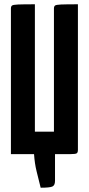

<svg xmlns="http://www.w3.org/2000/svg" viewBox="-20 -720 415 897"><path d="M170 157Q160 117 151 80.5Q142 44 139 0H31V-680Q31 -690 36 -694Q41 -698 64.5 -699Q88 -700 143 -700V-105H232V-680Q232 -690 237 -694Q242 -698 265.5 -699Q289 -700 344 -700V-20Q344 -7 338 -3.5Q332 0 309 0H237V125Q237 146 224.5 151.5Q212 157 170 157Z"/></svg>

Font: Yanone Kaffeesatz
Style: Bold
Weight: 700
Designer: Yanone (Cyrillic: Daniel Pouzeot, Huerta Tipografica, and Cyreal)
Foundry: Yanone
Version: Version 2.003